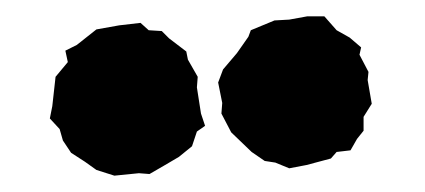

<svg xmlns="http://www.w3.org/2000/svg" viewBox="-20 -780 520 235"><path d="M334 -574 317 -581 304 -583 288 -594 263 -618 251 -641 252 -654 247 -679 253 -695 270 -715 284 -735 287 -743 316 -755 334 -756 356 -760H377L392 -743L408 -734L422 -722L420 -713L431 -692L430 -682L435 -653L425 -637V-620L417 -610L409 -596L392 -594L385 -586L355 -578ZM120 -565 98 -572 84 -582 67 -593 57 -608 53 -622 41 -635 44 -650 48 -686 63 -704 60 -718 74 -725 98 -744 126 -749 152 -752 162 -743 178 -742 187 -733 208 -717 210 -707 222 -686 221 -673 226 -641 231 -626 221 -619 215 -601 199 -588 182 -578 163 -567 150 -568Z"/></svg>

Font: Winky Rough ExtraBold
Style: Regular
Weight: 800
Designer: Simon Atzbach
Foundry: typofactur
Version: Version 1.206; ttfautohint (v1.8.4.7-5d5b)